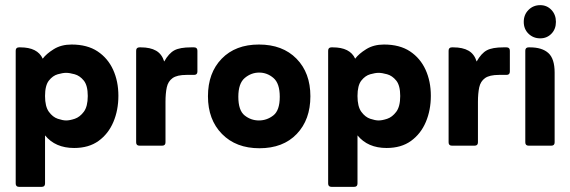

<svg xmlns="http://www.w3.org/2000/svg" viewBox="-20 -566 2216 746"><path d="M155 -40V147Q155 160 142 160H54Q41 160 41 147V-369Q41 -382 54 -382H59Q126 -382 146 -338Q160 -357 189 -375Q218 -393 258 -393Q319 -393 359 -366.5Q399 -340 419.5 -295Q440 -250 440 -194Q440 -138 420.5 -92Q401 -46 363 -18.5Q325 9 268 9Q195 9 155 -40ZM237 -98Q251 -98 270.5 -104.5Q290 -111 305.5 -131.5Q321 -152 321 -193Q321 -234 305.5 -253Q290 -272 270 -277.5Q250 -283 237 -283Q224 -283 204.5 -277.5Q185 -272 170 -253Q155 -234 155 -193Q155 -152 170 -131.5Q185 -111 204.5 -104.5Q224 -98 237 -98Z M618 -327Q636 -359 657.5 -370.5Q679 -382 722 -382H734Q747 -382 747 -369V-288Q747 -275 734 -275H705Q668 -275 650.5 -262.5Q633 -250 628 -226.5Q623 -203 623 -170V-13Q623 0 610 0H522Q509 0 509 -13V-369Q509 -382 522 -382H527Q564 -382 586.5 -369Q609 -356 618 -327Z M988 10Q897 10 842.5 -45.5Q788 -101 788 -192Q788 -283 841.5 -338Q895 -393 986 -393Q1078 -393 1132 -338Q1186 -283 1186 -192Q1186 -101 1133 -45.5Q1080 10 988 10ZM986 -98Q1017 -98 1042 -117.5Q1067 -137 1067 -190Q1067 -242 1042.5 -263Q1018 -284 987 -284Q956 -284 931 -263Q906 -242 906 -190Q906 -137 930.5 -117.5Q955 -98 986 -98Z M1369 -40V147Q1369 160 1356 160H1268Q1255 160 1255 147V-369Q1255 -382 1268 -382H1273Q1340 -382 1360 -338Q1374 -357 1403 -375Q1432 -393 1472 -393Q1533 -393 1573 -366.5Q1613 -340 1633.5 -295Q1654 -250 1654 -194Q1654 -138 1634.5 -92Q1615 -46 1577 -18.5Q1539 9 1482 9Q1409 9 1369 -40ZM1451 -98Q1465 -98 1484.5 -104.5Q1504 -111 1519.5 -131.5Q1535 -152 1535 -193Q1535 -234 1519.5 -253Q1504 -272 1484 -277.5Q1464 -283 1451 -283Q1438 -283 1418.5 -277.5Q1399 -272 1384 -253Q1369 -234 1369 -193Q1369 -152 1384 -131.5Q1399 -111 1418.5 -104.5Q1438 -98 1451 -98Z M1832 -327Q1850 -359 1871.5 -370.5Q1893 -382 1936 -382H1948Q1961 -382 1961 -369V-288Q1961 -275 1948 -275H1919Q1882 -275 1864.5 -262.5Q1847 -250 1842 -226.5Q1837 -203 1837 -170V-13Q1837 0 1824 0H1736Q1723 0 1723 -13V-369Q1723 -382 1736 -382H1741Q1778 -382 1800.5 -369Q1823 -356 1832 -327Z M2015 -481Q2015 -509 2033.5 -527.5Q2052 -546 2079 -546Q2105 -546 2122.5 -527.5Q2140 -509 2140 -481Q2140 -453 2122.5 -435Q2105 -417 2079 -417Q2052 -417 2033.5 -435Q2015 -453 2015 -481ZM2021 -13V-369Q2021 -382 2034 -382H2039Q2086 -382 2110.5 -360Q2135 -338 2135 -284V-13Q2135 0 2122 0H2034Q2021 0 2021 -13Z"/></svg>

Font: Zain ExtraBold
Style: Regular
Weight: 800
Designer: Zain,Boutros
Foundry: Mobile Telecommunications Company (Zain), 2024
Version: Version 1.50; ttfautohint (v1.8.4)